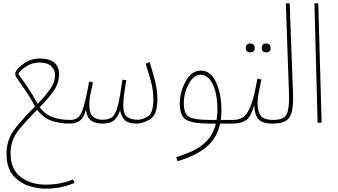

<svg xmlns="http://www.w3.org/2000/svg" viewBox="-20 -734 2018 1148"><path d="M89 -292Q103 -315 137.5 -337.5Q172 -360 217 -360Q264 -360 286.5 -338Q309 -316 309 -287Q309 -241 278 -198.5Q247 -156 205 -113Q176 -167 143.5 -215Q111 -263 89 -292ZM425 360 417 339Q342 370 253 370Q164 370 103.5 324Q43 278 43 181Q43 103 93.5 41.5Q144 -20 202 -77Q242 -26 293 -10.5Q344 5 396 5Q416 5 416 -6Q416 -17 400 -17Q342 -17 297 -32.5Q252 -48 217 -93Q264 -139 298.5 -187Q333 -235 333 -290Q333 -384 217 -384Q161 -384 116 -349.5Q71 -315 71 -292Q71 -282 76 -274Q90 -254 127 -200.5Q164 -147 189 -97Q129 -38 74 29.5Q19 97 19 184Q19 270 59 315.5Q99 361 153 377.5Q207 394 248 394Q295 394 335 387Q375 380 425 360Z M799 5Q834 5 877.5 -21Q921 -47 921 -141Q921 -195 906.5 -251.5Q892 -308 875 -363L851 -353Q868 -299 882.5 -247Q897 -195 897 -140Q897 -56 863 -37Q829 -18 803 -18Q764 -18 740.5 -35Q717 -52 717 -105Q717 -133 722.5 -173.5Q728 -214 735 -254L712 -258Q698 -157 685.5 -105Q673 -53 652.5 -35.5Q632 -18 593 -18Q560 -18 537 -35.5Q514 -53 514 -107Q514 -141 522 -178.5Q530 -216 536 -241L513 -247Q495 -145 480 -96Q465 -47 447 -32Q429 -17 401 -17L397 5Q432 5 456.5 -12Q481 -29 494 -78Q501 -25 529 -10Q557 5 591 5Q638 5 660.5 -13Q683 -31 698 -74Q704 -41 724 -18Q744 5 799 5Z M1231 -17Q1148 -17 1113.5 -33.5Q1079 -50 1079 -118Q1079 -177 1108.5 -232Q1138 -287 1179 -287Q1223 -287 1251.5 -231.5Q1280 -176 1280 -75Q1280 -44 1275 -17ZM1372 5Q1392 5 1392 -6Q1392 -17 1376 -17H1300Q1304 -43 1304 -71Q1304 -176 1271 -244Q1238 -312 1182 -312Q1125 -312 1090 -247.5Q1055 -183 1055 -116Q1055 -37 1096 -16Q1137 5 1232 5H1271Q1254 71 1214.5 110.5Q1175 150 1126 171Q1077 192 1034 206L1041 230Q1147 199 1212 146.5Q1277 94 1296 5Z M1503 -447Q1503 -474 1477 -474Q1450 -474 1450 -447Q1450 -421 1477 -421Q1503 -421 1503 -447ZM1598 -447Q1598 -474 1572 -474Q1545 -474 1545 -447Q1545 -421 1572 -421Q1598 -421 1598 -447ZM1610 5Q1630 5 1630 -6Q1630 -17 1614 -17Q1556 -17 1538 -43Q1520 -69 1520 -115Q1520 -148 1526 -176.5Q1532 -205 1543 -259L1519 -264Q1500 -154 1479 -101Q1458 -48 1432.5 -32.5Q1407 -17 1376 -17L1372 5Q1420 5 1450 -14.5Q1480 -34 1500 -106Q1502 -48 1525 -21.5Q1548 5 1610 5Z M1732 -177 1712 -714H1689L1708 -175Q1711 -89 1695 -53Q1679 -17 1614 -17L1610 5Q1690 5 1713 -36Q1736 -77 1732 -177Z M1903 0 1883 -714H1860L1879 0Z"/></svg>

Font: Noto Sans Arabic Condensed Thin
Style: Regular
Weight: 250
Width: 3
Designer: Nadine Chahine
Foundry: Monotype Imaging Inc.
Version: 1.001